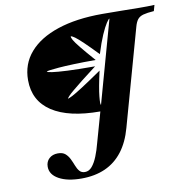

<svg xmlns="http://www.w3.org/2000/svg" viewBox="-84 -653 907 932"><g transform="rotate(-10 369.0 -187.5)"><path d="M243.5 197.6Q174.2 197.6 132.7 174.6Q91.1 151.6 91.1 112.9Q91.1 87.9 107.7 72.6Q124.2 57.3 150.8 57.3Q174.2 57.3 187.1 68.5Q200 79.8 208.1 96.4Q216.1 112.9 222.6 129.8Q229 146.8 238.7 158.1Q248.4 169.4 265.3 169.4Q285.5 169.4 300.4 151.6Q315.3 133.9 327 104.8Q338.7 75.8 347.6 41.1L389.5 -107.3Q234.7 -107.3 152.4 -161.3Q70.2 -215.3 70.2 -317.7Q70.2 -396.8 119.4 -453.6Q168.5 -510.5 260.5 -541.1Q352.4 -571.8 480.6 -571.8Q529 -571.8 575.4 -571Q621.8 -570.2 662.9 -569.8Q704 -569.4 737.9 -571L729.8 -541.9Q696 -539.5 677 -534.3Q658.1 -529 648.4 -516.5Q638.7 -504 632.3 -479.8L500 -6.5Q481.5 61.3 446.4 106.9Q411.3 152.4 360.5 175Q309.7 197.6 243.5 197.6ZM398.4 -138.7 511.3 -543.5Q507.3 -543.5 495.6 -525.8Q483.9 -508.1 468.1 -472.2Q452.4 -436.3 435.5 -381.5Q394.4 -424.2 369.4 -448Q344.4 -471.8 331 -481.5Q317.7 -491.1 311.3 -491.1Q309.7 -486.3 317.3 -472.6Q325 -458.9 347.2 -431.5Q369.4 -404 410.5 -357.3Q347.6 -357.3 302.4 -355.6Q257.3 -354 228.2 -351.6Q199.2 -349.2 184.7 -347.2Q170.2 -345.2 166.9 -342.7Q168.5 -339.5 191.9 -335.9Q215.3 -332.3 266.9 -329.8Q318.5 -327.4 402.4 -327.4Q356.5 -292.7 326.6 -269Q296.8 -245.2 279.4 -230.6Q262.1 -216.1 254.4 -207.7Q246.8 -199.2 245.2 -195.2Q250.8 -196 268.1 -204.8Q285.5 -213.7 321.8 -237.1Q358.1 -260.5 420.2 -303.2Q401.6 -221 397.6 -179.8Q393.5 -138.7 398.4 -138.7Z"/></g></svg>

Font: Playfair 5pt SemiExpanded Light ExtraBold
Style: Italic
Weight: 800
Italic angle: -15.6°
Version: Version 2.001;gftools[0.9.30]